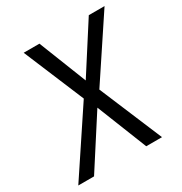

<svg xmlns="http://www.w3.org/2000/svg" viewBox="-155 -763 829 876"><g transform="rotate(-30 259.5 -324.5)"><path d="M447 0 308 -331 519 -649H436L275 -398L176 -649H93L226 -331L6 0H89L259 -264L364 0Z"/></g></svg>

Font: Gamestation Condensed
Style: Italic
Weight: 400
Width: 3
Designer: Jonas Hecksher
Foundry: Jonas Hecksher, Playtypeª, e-types AS
Version: Version 1.003